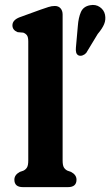

<svg xmlns="http://www.w3.org/2000/svg" viewBox="-20 -768 452 788"><path d="M237 -708.5V-109.5Q237 -89.5 242.2 -80.8Q247.5 -72 257 -67.5L271.5 -62.5Q294 -50.5 294 -30.5Q294 0 259 0H74Q39 0 39 -30.5Q39 -50.5 61.5 -62.5L76 -67.5Q85.5 -72 90.8 -80.8Q96 -89.5 96 -109.5V-598Q96 -616 90.5 -623.2Q85 -630.5 75.5 -634L52.5 -636Q31 -644.5 31 -664Q31 -686 61.5 -697.5L147 -728.5Q165.5 -735 178.8 -739.2Q192 -743.5 205 -743.5Q220 -743.5 228.5 -733.8Q237 -724 237 -708.5ZM299.5 -662Q302 -695.5 312 -718.5Q322 -741.5 349.5 -746.5Q372.5 -751 389.8 -739Q407 -727 411 -707.5Q415 -687.5 407.5 -669.2Q400 -651 381 -628.5L334 -551Q328 -544 319.2 -540.8Q310.5 -537.5 302.5 -540.5Q294.5 -544.5 292.5 -553.2Q290.5 -562 291.5 -572Z"/></svg>

Font: Fraunces 9pt SuperSoft SemiBold
Style: Regular
Weight: 600
Version: Version 1.000;[0bf87f6ff]